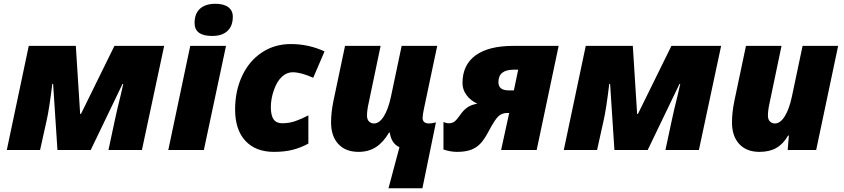

<svg xmlns="http://www.w3.org/2000/svg" viewBox="-20 -797 4484 1020"><path d="M285.2 0 262.2 -351.1H257.8Q241.2 -215.3 228 -158.2L192.9 0H16.1L132.8 -553.2H382.8L405.8 -191.9H410.2L587.9 -553.2H852.1L733.9 0H556.2L590.8 -162.1Q604.5 -225.6 621.1 -291Q632.3 -336.9 634.8 -351.1H630.9L461.9 0Z M1063 0H874L990.7 -553.2H1180.7ZM1013.7 -674.8Q1013.7 -725.1 1042.7 -751Q1071.8 -776.9 1124 -776.9Q1168.5 -776.9 1192.6 -759Q1216.8 -741.2 1216.8 -708Q1216.8 -659.2 1188.5 -632.6Q1160.2 -606 1106.9 -606Q1013.7 -606 1013.7 -674.8Z M1435.1 9.8Q1337.9 9.8 1283.4 -49.1Q1229 -107.9 1229 -215.8Q1229 -314 1266.4 -393.8Q1303.7 -473.6 1371.3 -518.3Q1439 -563 1524.9 -563Q1620.1 -563 1704.1 -523.9L1644 -383.8Q1579.1 -413.1 1534.2 -413.1Q1503.9 -413.1 1478 -389.6Q1452.1 -366.2 1435.5 -319.6Q1418.9 -272.9 1418.9 -228Q1418.9 -183.6 1433.6 -162.8Q1448.2 -142.1 1480 -142.1Q1515.1 -142.1 1548.1 -153.3Q1581.1 -164.6 1618.2 -184.1V-34.2Q1579.1 -12.7 1535.9 -1.5Q1492.7 9.8 1435.1 9.8Z M2224.1 203.1H2043.9L2102.1 -15.1Q2058.6 -34.7 2050.8 -92.8H2046.9Q2016.6 -41 1977.3 -15.6Q1938 9.8 1884.8 9.8Q1815.9 9.8 1777.3 -32Q1738.8 -73.7 1738.8 -147Q1738.8 -198.7 1751 -258.8L1813 -553.2H2002L1939 -252Q1929.7 -211.9 1929.7 -183.1Q1929.7 -161.6 1940.7 -151.4Q1951.7 -141.1 1966.8 -141.1Q1995.6 -141.1 2019.3 -179.4Q2043 -217.8 2057.1 -284.2L2113.8 -553.2H2302.7L2231.9 -217.8Q2225.1 -185.1 2225.1 -170.9Q2225.1 -141.1 2259.8 -141.1Q2274.4 -141.1 2295.9 -147Z M2674.8 -196.8Q2646.5 -196.8 2627.4 -179Q2608.4 -161.1 2575.7 -99.1Q2551.3 -53.2 2530 -32Q2508.8 -10.7 2480 -0.5Q2451.2 9.8 2407.7 9.8Q2372.6 9.8 2335.9 -2.9V-148.9Q2351.1 -142.1 2363.8 -142.1Q2383.3 -142.1 2395.5 -152.1Q2407.7 -162.1 2423.8 -185.1Q2441.4 -211.4 2462.4 -226.1Q2483.4 -240.7 2515.6 -246.1Q2479.5 -263.2 2458.3 -292Q2437 -320.8 2437 -356Q2437 -452.1 2506.3 -502.7Q2575.7 -553.2 2706.1 -553.2H2947.8L2831.1 0H2642.1L2685.1 -196.8ZM2709 -426.8Q2627.9 -426.8 2627.9 -360.8Q2627.9 -316.9 2681.6 -316.9H2710L2732.9 -426.8Z M3244.1 0 3221.2 -351.1H3216.8Q3200.2 -215.3 3187 -158.2L3151.9 0H2975.1L3091.8 -553.2H3341.8L3364.7 -191.9H3369.1L3546.9 -553.2H3811L3692.9 0H3515.1L3549.8 -162.1Q3563.5 -225.6 3580.1 -291Q3591.3 -336.9 3593.8 -351.1H3589.8L3420.9 0Z M4059.6 -183.1Q4059.6 -161.6 4070.6 -151.4Q4081.5 -141.1 4096.7 -141.1Q4125.5 -141.1 4149.2 -179.4Q4172.9 -217.8 4187 -284.2L4243.7 -553.2H4432.6L4315.9 0H4164.6L4170.9 -77.1H4167Q4140.6 -31.7 4104.2 -11Q4067.9 9.8 4014.6 9.8Q3945.8 9.8 3907.2 -32Q3868.7 -73.7 3868.7 -147Q3868.7 -198.7 3880.9 -258.8L3942.9 -553.2H4131.8L4068.8 -252Q4059.6 -211.9 4059.6 -183.1Z"/></svg>

Font: Open Sans Extrabold
Style: Italic
Weight: 800
Italic angle: -12°
Foundry: Ascender Corporation
Version: Version 1.10